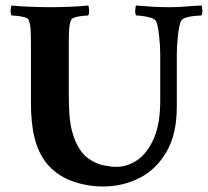

<svg xmlns="http://www.w3.org/2000/svg" viewBox="-20 -666 753 695"><path d="M162 -640Q193 -640 232 -641.5Q271 -643 299 -646Q302 -642 302.5 -628.5Q303 -615 299 -610Q293 -610 279 -608.5Q265 -607 252.5 -603.5Q240 -600 237 -593Q231 -578 230 -555.5Q229 -533 229 -501V-322Q229 -273 233 -233.5Q237 -194 253 -155Q272 -112 299.5 -92.5Q327 -73 355 -67.5Q383 -62 402 -62Q441 -62 477 -86.5Q513 -111 536.5 -164Q560 -217 560 -302V-468Q560 -500 556 -536Q552 -572 546 -587Q542 -597 527 -601.5Q512 -606 496 -608Q480 -610 473 -610Q469 -615 469.5 -628.5Q470 -642 473 -646Q508 -643 534.5 -641.5Q561 -640 595 -640Q627 -640 653 -642.5Q679 -645 709 -646Q712 -642 712.5 -628.5Q713 -615 709 -610Q703 -610 686 -608.5Q669 -607 653.5 -602.5Q638 -598 634 -587Q628 -572 624 -536.5Q620 -501 620 -469V-279Q620 -180 582.5 -116Q545 -52 484.5 -21.5Q424 9 353 9Q292 9 237 -12Q182 -33 147 -77Q119 -113 105.5 -165.5Q92 -218 92 -294V-501Q92 -533 91 -555.5Q90 -578 84 -593Q82 -600 69 -603.5Q56 -607 42.5 -608.5Q29 -610 22 -610Q18 -615 18.5 -628.5Q19 -642 22 -646Q51 -643 91 -641.5Q131 -640 162 -640Z"/></svg>

Font: Amiri
Style: Bold
Weight: 700
Designer: Khaled Hosny
Version: Version 0.113